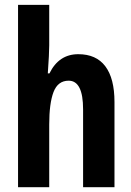

<svg xmlns="http://www.w3.org/2000/svg" viewBox="-20 -780 547 800"><path d="M326.2 0V-324.2Q326.2 -443.8 266.1 -443.8Q221.2 -443.8 203.1 -396.7Q185.1 -349.6 185.1 -261.2V0H55.2V-759.8H185.1V-590.8Q185.1 -558.1 179.2 -474.1H186Q225.1 -554.2 306.2 -554.2Q380.9 -554.2 418.9 -503.7Q457 -453.1 457 -355V0Z"/></svg>

Font: TypoPRO Open Sans Condensed
Style: Bold
Weight: 700
Width: 3
Foundry: Ascender Corporation
Version: Version 1.11